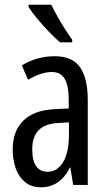

<svg xmlns="http://www.w3.org/2000/svg" viewBox="-20 -786 456 816"><path d="M213 -547Q289 -547 321 -499Q353 -451 353 -362V0H291L279 -74H277Q235 10 154 10Q113 10 86 -12.5Q59 -35 46.5 -71.5Q34 -108 34 -150Q34 -230 80 -274Q126 -318 211 -322L272 -325V-360Q272 -422 255 -451Q238 -480 200 -480Q156 -480 99 -447L73 -508Q136 -547 213 -547ZM225 -263Q117 -257 117 -152Q117 -103 134 -79.5Q151 -56 182 -56Q224 -56 248.5 -97.5Q273 -139 273 -212V-266ZM198 -766Q209 -743 224.5 -715.5Q240 -688 256.5 -662Q273 -636 287 -617V-606H235Q215 -623 188.5 -650.5Q162 -678 138 -707Q114 -736 101 -757V-766Z"/></svg>

Font: Noto Sans Lao ExtraCondensed
Style: Regular
Weight: 400
Width: 2
Designer: Monotype Design Team
Foundry: Monotype Imaging Inc.
Version: Version 2.003; ttfautohint (v1.8.4.7-5d5b)